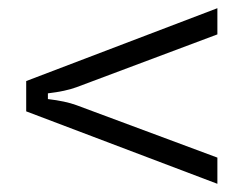

<svg xmlns="http://www.w3.org/2000/svg" viewBox="-20 -572 599 469"><path d="M511 -123 44 -300V-374L511 -552V-488L167 -359Q140 -349 97 -344V-330Q140 -325 167 -315L511 -187Z"/></svg>

Font: Open Sauce Sans Light
Style: Regular
Weight: 300
Designer: Alfredo Marco Pradil
Foundry: Creative Sauce Fz LLC
Version: Version 1.477